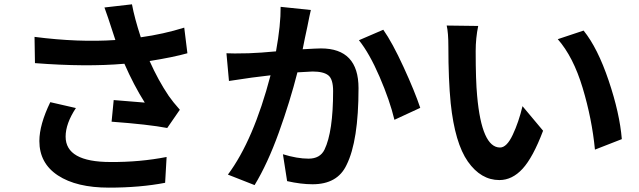

<svg xmlns="http://www.w3.org/2000/svg" viewBox="-20 -817 2970 893"><path d="M496.1 -693.4Q485.4 -727.5 465.8 -782.2L593.8 -796.9Q605.5 -733.4 634.8 -643.6Q740.2 -658.2 836.9 -688.5L851.6 -569.3Q786.1 -550.8 675.8 -533.2Q715.8 -443.4 764.6 -371.1Q784.2 -342.8 816.4 -306.6L757.8 -221.7Q670.9 -238.3 499 -251L508.8 -351.6Q649.4 -339.8 653.3 -339.8Q601.6 -421.9 558.6 -520.5Q379.9 -504.9 142.6 -523.4L140.6 -645.5Q345.7 -619.1 516.6 -630.9ZM163.1 -161.1Q163.1 -237.3 213.9 -341.8L333 -314.5Q285.2 -242.2 285.2 -181.6Q285.2 -63.5 494.1 -63.5Q629.9 -62.5 754.9 -86.9L748 33.2Q631.8 55.7 486.3 55.7Q335.9 55.7 249.5 -1Q163.1 -57.6 163.1 -161.1Z M1425.8 -770.5Q1420.9 -751 1409.2 -691.4Q1405.3 -674.8 1397.9 -638.7Q1390.6 -602.5 1387.7 -587.9Q1456.1 -591.8 1472.7 -591.8Q1647.5 -591.8 1647.5 -407.2Q1647.5 -161.1 1591.8 -49.8Q1549.8 40 1433.6 40Q1379.9 40 1315.4 25.4L1295.9 -99.6Q1362.3 -79.1 1415 -79.1Q1468.8 -79.1 1489.3 -121.1Q1529.3 -204.1 1529.3 -393.6Q1529.3 -449.2 1506.8 -466.8Q1484.4 -484.4 1433.6 -484.4Q1421.9 -484.4 1363.3 -480.5Q1329.1 -345.7 1276.9 -200.7Q1224.6 -55.7 1164.1 43.9L1040 -4.9Q1159.2 -165 1238.3 -466.8Q1178.7 -460 1151.4 -456.1Q1062.5 -443.4 1044.9 -440.4L1033.2 -569.3Q1058.6 -567.4 1136.7 -569.3Q1192.4 -571.3 1263.7 -578.1Q1286.1 -702.1 1285.2 -785.2ZM1649.4 -629.9 1762.7 -678.7Q1804.7 -619.1 1856.9 -505.4Q1909.2 -391.6 1934.6 -315.4L1814.5 -259.8Q1793 -349.6 1745.6 -459.5Q1698.2 -569.3 1649.4 -629.9Z M2204.1 -696.3Q2192.4 -639.6 2192.4 -579.1Q2192.4 -442.4 2199.2 -371.1Q2220.7 -130.9 2305.7 -130.9Q2336.9 -130.9 2364.7 -189.9Q2392.6 -249 2410.2 -323.2L2505.9 -209Q2459 -85 2410.6 -32.2Q2362.3 20.5 2302.7 20.5Q2216.8 20.5 2156.2 -65.4Q2095.7 -151.4 2076.2 -336.9Q2065.4 -445.3 2065.4 -600.6Q2065.4 -665 2057.6 -698.2ZM2574.2 -634.8 2694.3 -674.8Q2759.8 -593.8 2811 -441.9Q2862.3 -290 2872.1 -169.9L2747.1 -121.1Q2733.4 -263.7 2689.9 -408.2Q2646.5 -552.7 2574.2 -634.8Z"/></svg>

Font: Min Sans Bold
Style: Regular
Weight: 700
Designer: Jinseong-Kim, NotoSansCJK, Nunito
Foundry: Jinseong-Kim
Version: Version 1.400;Glyphs 3.1.2 (3151)